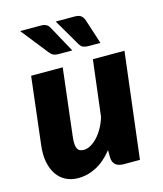

<svg xmlns="http://www.w3.org/2000/svg" viewBox="-111 -819 774 910"><g transform="rotate(-15 275.5 -364.0)"><path d="M527.5 -518.5 464.5 0H385.5Q330.5 0 330.5 -51V-84Q293 -37 250 -14.5Q207 8 160.5 8Q128 8 101.5 -5Q75 -18 57.2 -43.2Q39.5 -68.5 32 -105.2Q24.5 -142 30.5 -189.5L69.5 -518.5H224.5L185.5 -189.5Q183 -168.5 183.8 -154Q184.5 -139.5 189 -130.8Q193.5 -122 201.2 -118.2Q209 -114.5 220.5 -114.5Q236.5 -114.5 253.5 -123.8Q270.5 -133 286.5 -149.8Q302.5 -166.5 316.2 -190.5Q330 -214.5 339 -244L372.5 -518.5ZM340.5 -736.5Q362 -736.5 372 -728.8Q382 -721 387.5 -706.5L427 -584H369Q353 -584 343 -588.2Q333 -592.5 325.5 -605L248.5 -736.5ZM175 -736.5Q185.5 -736.5 193 -734.5Q200.5 -732.5 205.8 -728.5Q211 -724.5 214.8 -719Q218.5 -713.5 222 -706.5L289 -584H222Q206 -584 196.5 -588.8Q187 -593.5 178 -605L74 -736.5Z"/></g></svg>

Font: Lato ExtraBold
Style: Italic
Weight: 800
Italic angle: -7°
Designer: Lukasz Dziedzic with Adam Twardoch and Botio Nikoltchev
Foundry: tyPoland Lukasz Dziedzic
Version: Version 2.015; 2015-08-06; http://www.latofonts.com/